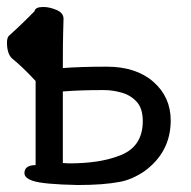

<svg xmlns="http://www.w3.org/2000/svg" viewBox="-26 -508 546 550"><path d="M197 22Q97 20 68 10Q44 2 44 -12Q44 -35 76 -35V-276Q37 -318 8 -341Q-6 -355 -6 -386Q-6 -399 -1 -405Q35 -437 73 -476Q75 -488 98 -488Q116 -488 136 -479.5Q156 -471 156 -454Q156 -442 155 -417.5Q154 -393 154 -313Q205 -317 280 -317Q364 -317 413.5 -273.5Q463 -230 463 -163Q463 -72 387 -17Q351 7 317 13Q270 22 197 22ZM172 -40Q258 -40 313 -61Q383 -85 383 -161Q383 -197 366 -216Q349 -235 323 -242.5Q297 -250 271 -250Q202 -250 154 -246V-41Z"/></svg>

Font: LXGW WenKai Mono TC
Style: Bold
Weight: 700
Designer: LXGW / Fontworks Inc.
Foundry: LXGW / Fontworks Inc.
Version: Version 1.330